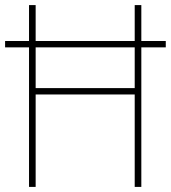

<svg xmlns="http://www.w3.org/2000/svg" viewBox="-20 -734 671 754"><path d="M94 0V-548H0V-573H94V-714H120V-573H509V-714H535V-573H631V-548H535V0H509V-363H120V0ZM120 -388H509V-548H120Z"/></svg>

Font: Noto Sans Bengali SemiCondensed Thin
Style: Regular
Weight: 100
Width: 4
Designer: Joana Ranito - Universal Thirst; Jelle Bosma - Monotype Design Team
Foundry: Universal Thirst ehf.
Version: Version 3.000; ttfautohint (v1.8.4.7-5d5b)